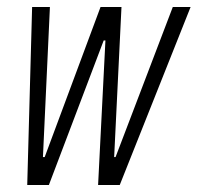

<svg xmlns="http://www.w3.org/2000/svg" viewBox="-20 -530 566 550"><path d="M58 0 72 -510H123L103 -80H108L268 -510H328L307 -80H311L475 -510H526L323 0H261L282 -414H277L120 0Z"/></svg>

Font: Saira ExtraCondensed Light
Style: Italic
Weight: 300
Width: 2
Italic angle: -12°
Designer: Hector Gatti with collaboration of the Omnibus-Type team
Foundry: Omnibus-Type
Version: Version 1.101